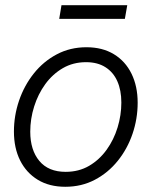

<svg xmlns="http://www.w3.org/2000/svg" viewBox="-20 -716 590 747"><path d="M233.9 10.7Q171.9 10.7 127.2 -16.4Q82.5 -43.5 58.3 -91.8Q34.2 -140.1 34.2 -204.1Q34.2 -266.1 54.2 -324.7Q74.2 -383.3 111.6 -430.2Q148.9 -477.1 200.9 -504.6Q252.9 -532.2 316.4 -532.2Q378.4 -532.2 423.1 -505.1Q467.8 -478 491.7 -429.2Q515.6 -380.4 515.6 -316.4Q515.6 -253.9 495.6 -195.3Q475.6 -136.7 438.2 -90.3Q400.9 -43.9 349.1 -16.6Q297.4 10.7 233.9 10.7ZM235.4 -47.4Q286.6 -47.4 326.7 -70.8Q366.7 -94.2 394.8 -133.3Q422.9 -172.4 437.5 -220.2Q452.1 -268.1 452.1 -316.9Q452.1 -364.7 436.5 -399.9Q420.9 -435.1 390.1 -454.6Q359.4 -474.1 314.9 -474.1Q264.6 -474.1 224.6 -450.9Q184.6 -427.7 156.2 -388.7Q127.9 -349.6 112.8 -301.5Q97.7 -253.4 97.7 -203.6Q97.7 -132.3 133.1 -89.8Q168.5 -47.4 235.4 -47.4ZM475.1 -695.8 465.8 -642.6H210.4L219.2 -695.8Z"/></svg>

Font: Inter 28pt Light
Style: Italic
Weight: 300
Italic angle: -9.3988°
Designer: Rasmus Andersson
Foundry: rsms
Version: Version 4.001;git-66647c0bb